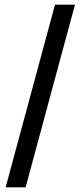

<svg xmlns="http://www.w3.org/2000/svg" viewBox="-20 -715 344 817"><path d="M4 82 214 -695H299L89 82Z"/></svg>

Font: Bricolage Grotesque SemiCondensed
Style: Regular
Weight: 400
Width: 4
Designer: Mathieu Triay
Foundry: Atelier Triay
Version: Version 1.001;gftools[0.9.33.dev8+g029e19f]